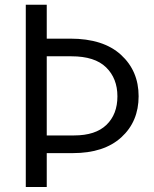

<svg xmlns="http://www.w3.org/2000/svg" viewBox="-20 -751 639 796"><path d="M86.9 24.4V-731.4H173.8V-590.8H271.5Q408.2 -590.8 481.4 -523.9Q554.7 -457 554.7 -352.1Q554.7 -247.1 482.9 -181.6Q411.1 -116.2 282.2 -116.2H173.8V24.4ZM173.8 -189.5H287.1Q376 -189.5 421.4 -233.4Q466.8 -277.3 466.8 -351.6Q466.8 -425.8 419.9 -471.7Q373 -517.6 276.4 -517.6H173.8Z"/></svg>

Font: GenEi M Gothic v2 Regular
Style: Regular
Weight: 400
Version: Version 2.0